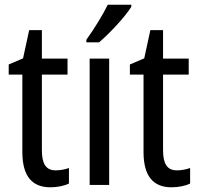

<svg xmlns="http://www.w3.org/2000/svg" viewBox="-20 -786 845 816"><path d="M217 -62C175 -62 158 -90 158 -148V-469H267V-537H158V-658H104L78 -538L17 -512V-469H75V-140C75 -34 119 10 194 10C224 10 253 4 273 -6V-72C257 -66 236 -62 217 -62Z M538 -757V-766H438C416 -721 382 -666 347 -617V-606H401C444 -642 513 -716 538 -757ZM444 0V-537H361V0Z M732 -62C690 -62 673 -90 673 -148V-469H782V-537H673V-658H619L593 -538L532 -512V-469H590V-140C590 -34 634 10 709 10C739 10 768 4 788 -6V-72C772 -66 751 -62 732 -62Z"/></svg>

Font: Noto Sans Telugu Condensed
Style: Regular
Weight: 400
Width: 3
Designer: Jelle Bosma - Monotype Design Team
Foundry: Monotype Imaging Inc.
Version: Version 2.005